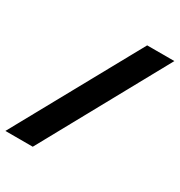

<svg xmlns="http://www.w3.org/2000/svg" viewBox="-224 -843 910 972"><g transform="rotate(30 231.0 -357.0)"><path d="M-51 10H109L513 -724H354Z"/></g></svg>

Font: Noto Sans UI SemiCondensed Black
Style: Italic
Weight: 900
Width: 4
Italic angle: -372°
Designer: Monotype Design Team
Foundry: Monotype Imaging Inc.
Version: Version 1.901